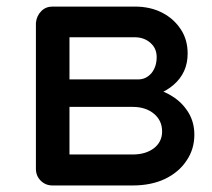

<svg xmlns="http://www.w3.org/2000/svg" viewBox="-20 -567 649 587"><path d="M140.6 0Q119.1 0 104.5 -14.6Q89.8 -29.3 89.8 -50.8Q89.8 -199.2 89.8 -497.1Q91.8 -518.6 106.4 -533.2Q120.1 -546.9 140.6 -546.9Q164.1 -546.9 177.7 -533.2Q192.4 -518.6 192.4 -496.1Q192.4 -438.5 192.4 -324.2Q240.2 -324.2 385.7 -324.2Q385.7 -319.3 385.7 -303.7Q441.4 -303.7 483.4 -285.2Q526.4 -265.6 549.8 -232.4Q574.2 -199.2 574.2 -155.3Q574.2 -110.4 549.8 -75.2Q526.4 -40 483.4 -19.5Q441.4 0 385.7 0Q304.7 0 140.6 0ZM192.4 -94.7Q240.2 -94.7 385.7 -94.7Q425.8 -94.7 451.2 -114.3Q475.6 -133.8 475.6 -165Q475.6 -198.2 451.2 -218.8Q425.8 -240.2 385.7 -240.2Q321.3 -240.2 192.4 -240.2Q192.4 -204.1 192.4 -94.7ZM306.6 -269.5Q306.6 -283.2 306.6 -324.2Q331.1 -324.2 402.3 -324.2Q426.8 -324.2 443.4 -343.8Q459 -363.3 459 -392.6Q459 -418.9 440.4 -435.5Q420.9 -453.1 391.6 -453.1Q308.6 -453.1 141.6 -453.1Q141.6 -476.6 141.6 -546.9Q204.1 -546.9 391.6 -546.9Q439.5 -546.9 475.6 -528.3Q511.7 -509.8 533.2 -476.6Q553.7 -445.3 553.7 -403.3Q553.7 -344.7 510.7 -307.6Q466.8 -269.5 402.3 -269.5Q370.1 -269.5 306.6 -269.5Z"/></svg>

Font: Abed
Style: Bold
Weight: 700
Designer: Johan Aakerlund
Version: Version 3.105